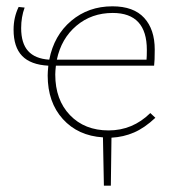

<svg xmlns="http://www.w3.org/2000/svg" viewBox="-20 -432 562 608"><path d="M333 4 331 156H309L306 3Q227 -2 179 -55Q131 -108 131 -193Q131 -204 133 -224Q77 -227 50 -255Q23 -283 23 -338Q23 -377 39 -410L58 -408Q47 -378 47 -343Q47 -295 69 -270.5Q91 -246 136 -243Q151 -320 205.5 -366Q260 -412 336 -412Q403 -412 436.5 -375.5Q470 -339 470 -275Q470 -239 468 -224H157Q155 -206 155 -196Q155 -116 201.5 -67.5Q248 -19 324 -19Q400 -19 456 -74L472 -59Q438 -27 404.5 -12.5Q371 2 333 4ZM160 -243H444Q445 -253 445 -274Q445 -391 337 -391Q270 -391 222 -350.5Q174 -310 160 -243Z"/></svg>

Font: Ysabeau Extralight
Style: Regular
Weight: 200
Designer: Christian Thalmann (Catharsis Fonts)
Version: Version 0.003